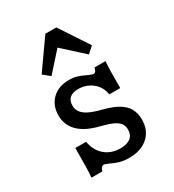

<svg xmlns="http://www.w3.org/2000/svg" viewBox="-165 -754 781 861"><g transform="rotate(-30 226.0 -324.0)"><path d="M159.5 -11.9Q152.2 -15.1 145.4 -17.6Q138.5 -20 135.1 -20Q129.3 -20 124 -14.4Q118.7 -8.8 115.4 3.2H59Q61.4 -15.1 62.2 -53Q63 -91 63 -148.2H118.7Q127.2 -100.2 159.1 -72.8Q190.9 -45.5 239.4 -45.5Q273.1 -45.5 291.2 -60Q309.2 -74.5 309.2 -101.9Q309.2 -120.8 299.8 -133.9Q290.4 -146.9 269 -156.9Q247.7 -166.8 209.7 -176.5Q140.4 -193.1 105.4 -227.3Q70.4 -261.6 70.4 -311.9Q70.4 -363.9 103.4 -395.4Q136.4 -426.9 190 -426.9Q214.2 -426.9 233.1 -420.8Q252 -414.8 272.7 -404.4Q280.7 -401.2 288.3 -398Q295.8 -394.8 300.7 -394.8Q307.2 -394.8 310.9 -399.6Q314.6 -404.5 318.6 -418H375.1Q373.4 -402.9 372.6 -371.6Q371.8 -340.2 371.8 -280.3H315.4Q309.1 -321.1 278.3 -346Q247.4 -370.9 205.5 -370.9Q177 -370.9 161.9 -357.8Q146.8 -344.7 146.8 -319.4Q146.8 -299.7 157.5 -284.7Q168.1 -269.8 191.4 -258.3Q214.7 -246.8 252.9 -237.2Q300.3 -225 329.3 -208.3Q358.3 -191.5 372 -167.5Q385.8 -143.4 385.8 -109.9Q385.8 -54.4 349.4 -21.6Q313 11.3 251.4 11.3Q222.6 11.3 201.4 4.9Q180.3 -1.5 159.5 -11.9ZM96.9 -509 202.9 -659.2H259.4L358 -510.1L325.7 -481L194.7 -600.1L249.5 -612.3L131.8 -481Z"/></g></svg>

Font: Playfair Micro SmCond SmLight
Style: Regular
Weight: 360
Width: 4
Designer: Claus Eggers Sørensen
Foundry: Claus Eggers Sørensen
Version: Version 2.100;Glyphs 3.2 (3219)